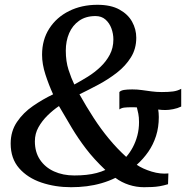

<svg xmlns="http://www.w3.org/2000/svg" viewBox="-20 -772 796 801"><path d="M276.5 9Q210 9 152.5 -10.5Q95 -30 59.8 -70.2Q24.5 -110.5 24.5 -173Q24.5 -224.5 50.8 -263.2Q77 -302 117.8 -330Q158.5 -358 201.5 -378.5Q183.5 -418 169.5 -461.2Q155.5 -504.5 155.5 -543.5Q155.5 -606.5 185.8 -653.2Q216 -700 268.2 -726Q320.5 -752 386.5 -752Q442.5 -752 478.2 -732.2Q514 -712.5 531.2 -681.2Q548.5 -650 548.5 -614.5Q548.5 -568.5 526.2 -532.8Q504 -497 468 -469Q432 -441 390.8 -419Q349.5 -397 311.5 -378.5Q340 -327.5 370.5 -280.5Q401 -233.5 435 -192.5Q469 -151.5 506.5 -117.5Q522 -135 534 -157.5Q546 -180 553 -206.5Q560 -233 560 -263Q560 -283 557 -297.8Q554 -312.5 551 -324Q544.5 -324.5 539 -324.5Q533.5 -324.5 525.5 -324.5Q511.5 -324.5 499.2 -323.2Q487 -322 478 -315.5V-388Q484 -394.5 497.2 -396.8Q510.5 -399 532 -399Q553 -399 572.2 -396.2Q591.5 -393.5 611.8 -390.8Q632 -388 655 -388Q683.5 -388 702 -390.5Q720.5 -393 736 -401.5V-327.5Q720.5 -320 702.2 -316.5Q684 -313 670 -313Q662.5 -313 655 -313.5Q647.5 -314 640 -315Q641 -308.5 641.8 -300.5Q642.5 -292.5 642.5 -283.5Q642.5 -241 631 -205Q619.5 -169 598.8 -139Q578 -109 550.5 -84.5Q575.5 -67.5 612.5 -56.2Q649.5 -45 682.5 -48.5L681 -3.5Q662.5 2 646.5 4.8Q630.5 7.5 614.5 8.2Q598.5 9 580.5 9Q548.5 9 517.8 -1Q487 -11 461.5 -30Q434 -16.5 403.8 -7.8Q373.5 1 341.8 5Q310 9 276.5 9ZM290 -40Q316.5 -40 339.8 -42.5Q363 -45 383 -50.2Q403 -55.5 419.5 -63Q371.5 -108.5 338.8 -151.5Q306 -194.5 279.8 -238.2Q253.5 -282 226 -329.5Q201.5 -313 178.5 -290.5Q155.5 -268 140.5 -241.2Q125.5 -214.5 125.5 -182.5Q125.5 -137.5 146.8 -105.8Q168 -74 205.2 -57Q242.5 -40 290 -40ZM290 -419.5Q318 -434.5 346.5 -452.2Q375 -470 399 -492.8Q423 -515.5 438 -543.8Q453 -572 453 -607.5Q453 -631 444.8 -653.5Q436.5 -676 420 -690.5Q403.5 -705 378.5 -705Q338 -705 310.2 -685.5Q282.5 -666 268.5 -633.5Q254.5 -601 254.5 -560.5Q254.5 -516 266 -480.5Q277.5 -445 290 -419.5Z"/></svg>

Font: Merriweather Light 18pt
Style: Italic
Weight: 400
Italic angle: -7.8°
Version: Version 2.101